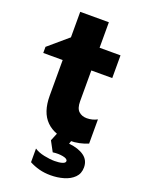

<svg xmlns="http://www.w3.org/2000/svg" viewBox="-164 -732 775 1033"><g transform="rotate(20 224.0 -215.5)"><path d="M292.1 15Q207.2 15 158.7 -32.8Q110.1 -80.6 110.1 -175.5V-656H274.1V-510H393.9V-380H274.1V-203.8Q274.1 -163.1 292.2 -146.6Q310.2 -130 338.4 -130Q354.1 -130 369.3 -133.8Q384.5 -137.6 397.6 -144.8V-6Q375.5 3.4 348.6 9.2Q321.8 15 292.1 15ZM-1.1 -380V-415L121.9 -520V-380ZM260.4 225Q224.6 225 194.6 217Q164.6 209 138.1 194.8V116.5Q160.1 131.5 193.9 138.5Q227.6 145.5 254.6 145.5Q280.4 145.5 297.8 140.3Q315.1 135.1 315.1 124.5Q315.1 111.1 288.1 105.8Q261 100.5 229.6 105L198.4 47.2L226.1 -20H312.9L296.6 31.2Q351.2 36.5 383.4 59.5Q415.6 82.5 415.6 124Q415.6 159.5 393.2 181.8Q370.9 204.1 335.2 214.6Q299.6 225 260.4 225Z"/></g></svg>

Font: Geologica-Sharp
Style: Regular
Weight: 100
Designer: Sindre Bremnes, Frode Helland
Foundry: Monokrom Skriftforlag AS
Version: Version 1.010;gftools[0.9.28]